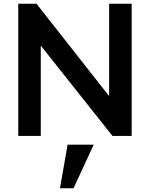

<svg xmlns="http://www.w3.org/2000/svg" viewBox="-20 -730 805 1031"><path d="M199 -485V0H78V-710H176L566 -214V-710H687V0H584ZM302 281 343 47H483L375 281Z"/></svg>

Font: Rising Sun SemiBold
Style: Regular
Weight: 600
Designer: Matt McInerney, Pablo Impallari, Rodrigo Fuenzalida (Raleway font), Stephen Hutchings (Greek), Cristiano Sobral (main ch
Foundry: The Rising Sun Project Authors
Version: Version 4.327; ttfautohint (v1.8.4.7-5d5b-dirty)